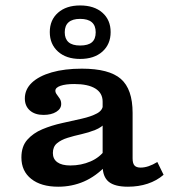

<svg xmlns="http://www.w3.org/2000/svg" viewBox="-20 -684 654 715"><path d="M362.2 -208.2V-305.4Q362.2 -337.6 334.9 -354.4Q307.6 -371.1 256.6 -371.1Q224.5 -371.1 205.3 -364.5Q186.2 -357.9 186.2 -346.1Q186.2 -339.2 191.6 -332.1Q197 -324.9 202.5 -316.7Q207.9 -308.4 207.9 -296.7Q207.9 -278.9 189.5 -267.5Q171.2 -256.1 141.9 -256.1Q110 -256.1 91.2 -272.7Q72.5 -289.3 72.5 -317.3Q72.5 -351.2 98.7 -376.1Q125 -400.9 172.7 -414.6Q220.5 -428.3 284.9 -428.3Q386.2 -428.3 430 -390.2Q473.8 -352 473.8 -263.5V-208.2ZM196.7 11.3Q133 11.3 96.4 -17.7Q59.7 -46.7 59.7 -97.4Q59.7 -138.8 81.6 -163.5Q103.5 -188.3 137.8 -202.7Q172.2 -217.1 211 -225.6Q249.7 -234.2 284.3 -242Q318.8 -249.7 341.2 -261.7Q363.5 -273.7 363.5 -295.1L373.6 -227.3Q358.9 -209.9 334.5 -200.1Q310.1 -190.3 282.8 -184.2Q255.5 -178.2 231.6 -170.7Q207.7 -163.3 192.3 -150.5Q176.9 -137.8 176.9 -114.2Q176.9 -91.8 193.6 -79.8Q210.2 -67.8 242 -67.8Q282.2 -67.8 317 -82.8Q351.9 -97.7 372.3 -127.1L375.7 -68.1Q337.4 -27.6 292.7 -8.1Q247.9 11.3 196.7 11.3ZM473.8 -94.4Q473.8 -75.9 480.7 -67.9Q487.7 -59.9 503.7 -59.9Q518.1 -59.9 533.7 -65.2Q549.3 -70.5 565.9 -80.7L589.2 -33.1Q563.7 -11.1 529.9 0.1Q496.1 11.3 456.4 11.3Q407.1 11.3 384.6 -7.3Q362.2 -26 362.2 -66.8V-208.2H473.8ZM278.3 -464.5Q226.7 -464.5 196.1 -491.9Q165.4 -519.4 165.4 -564.5Q165.4 -609.7 196.1 -636.7Q226.7 -663.7 278.3 -663.7Q330.8 -663.7 361.4 -636.7Q392 -609.7 392 -564.5Q392 -519.4 361.4 -491.9Q330.8 -464.5 278.3 -464.5ZM278.3 -514.5Q308.2 -514.5 322.3 -526.6Q336.4 -538.7 336.4 -563.7Q336.4 -588.7 321.9 -601.2Q307.4 -613.7 278.3 -613.7Q250.1 -613.7 235.6 -601.2Q221.1 -588.7 221.1 -563.7Q221.1 -539.5 235.2 -527Q249.3 -514.5 278.3 -514.5Z"/></svg>

Font: Playfair 5pt SemiExpanded Light
Style: Regular
Weight: 300
Width: 6
Designer: Claus Eggers Sørensen
Foundry: Claus Eggers Sørensen
Version: Version 2.203